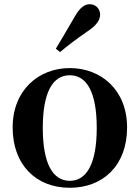

<svg xmlns="http://www.w3.org/2000/svg" viewBox="-20 -875 663 911"><path d="M311 16C469 16 583 -90 583 -270C583 -449 459 -552 311 -552C164 -552 40 -448 40 -270C40 -92 152 16 311 16ZM311 -17C230 -17 183 -100 183 -268C183 -437 230 -518 311 -518C392 -518 439 -437 439 -268C439 -100 392 -17 311 -17ZM245 -644 265 -628C300 -657 335 -685 395 -726C437 -754 455 -779 455 -806C455 -836 431 -855 407 -855C379 -855 358 -837 334 -795C295 -727 270 -686 245 -644Z"/></svg>

Font: Noto Serif KR
Style: Bold
Weight: 700
Designer: Ryoko NISHIZUKA 西塚涼子 (kana & ideographs); Frank Grießhammer (Latin, Greek & Cyrillic); Wenlong ZHANG 张文龙 (bopomofo); San
Foundry: Adobe
Version: Version 2.001;hotconv 1.1.0;makeotfexe 2.6.0